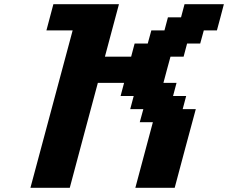

<svg xmlns="http://www.w3.org/2000/svg" viewBox="-20 -895 1087 915"><path d="M625 0H812.5Q829.1 -62.5 862.5 -187.5Q896 -312.5 913.1 -375H850.6L867.2 -437.5H804.7L821.3 -500H758.8Q764.2 -520.5 775.4 -562.3Q786.6 -604 792.5 -625H855L871.6 -687.5H934.1L951.2 -750H1013.7Q1019.5 -770.5 1030.5 -812.5Q1041.5 -854.5 1046.9 -875H859.4L842.8 -812.5H780.3L763.7 -750H701.2L684.1 -687.5H621.6L605 -625H480Q491.2 -667 513.4 -750Q535.6 -833 546.9 -875H234.4Q229 -854 217.8 -812.5Q206.5 -771 201.2 -750H326.2L125 0H312.5Q334.5 -83 379.2 -250Q423.8 -417 446.3 -500H571.3L554.7 -437.5H617.2L600.6 -375H663.1L646 -312.5H708.5Z"/></svg>

Font: Faithful 32x
Style: SemiboldOblique
Weight: 400
Foundry: Faithful Resource Pack
Version: Version 1.0; January 27, 2023